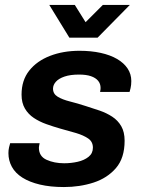

<svg xmlns="http://www.w3.org/2000/svg" viewBox="-20 -743 581 775"><path d="M238 12Q183 12 141 2Q99 -8 70.5 -26Q42 -44 28 -69.5Q14 -95 14 -125Q14 -137 16.5 -148Q19 -159 21 -165H140Q139 -161 138 -155Q137 -149 137 -147Q137 -112 168 -98Q199 -84 239 -84Q267 -84 293.5 -90Q320 -96 337.5 -110Q355 -124 355 -147Q355 -171 336 -184Q317 -197 287 -206Q257 -215 223 -224Q195 -232 167 -242Q139 -252 116.5 -267Q94 -282 80.5 -305Q67 -328 67 -361Q67 -419 98 -458Q129 -497 182 -517.5Q235 -538 301 -538Q348 -538 386.5 -529.5Q425 -521 452.5 -505Q480 -489 495 -466.5Q510 -444 510 -416Q510 -400 507 -387Q504 -374 503 -372H384Q385 -377 385.5 -381Q386 -385 386 -388Q386 -405 376 -417Q366 -429 347 -435.5Q328 -442 299 -442Q264 -442 240.5 -434Q217 -426 205.5 -413Q194 -400 194 -385Q194 -364 213 -352.5Q232 -341 262 -333.5Q292 -326 326 -315Q355 -306 382.5 -296.5Q410 -287 433 -272Q456 -257 469.5 -233.5Q483 -210 483 -175Q483 -105 448 -64.5Q413 -24 357.5 -6Q302 12 238 12ZM504 -723 374 -591H260L179 -723H282L347 -619H291L395 -723Z"/></svg>

Font: Archivo Variable SemiBold
Style: Italic
Weight: 600
Italic angle: -10°
Designer: Hector Gatti
Foundry: Omnibus-Type
Version: Version 2.001